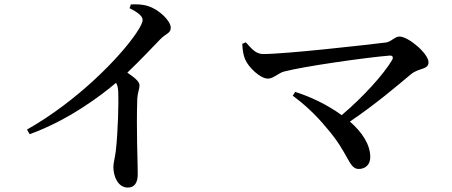

<svg xmlns="http://www.w3.org/2000/svg" viewBox="-20 -800 2040 867"><path d="M565 -763C601 -745 624 -728 624 -710C624 -699 615 -680 597 -653C525 -545 332 -345 102 -215L114 -194C291 -258 438 -370 504 -426C511 -414 513 -402 514 -385C516 -340 513 -205 503 -119C499 -86 492 -65 492 -46C492 -3 513 47 557 47C587 47 602 26 602 -14C602 -69 595 -217 600 -356C602 -383 610 -399 610 -415C610 -432 586 -451 555 -472C616 -530 666 -584 702 -621C730 -650 751 -649 751 -675C751 -706 698 -757 650 -772C624 -781 596 -781 571 -780Z M1074 -602C1075 -572 1080 -548 1087 -532C1102 -496 1155 -445 1190 -445C1215 -445 1238 -471 1263 -477C1350 -500 1629 -540 1739 -549C1753 -550 1758 -542 1750 -528C1712 -464 1621 -363 1523 -280C1460 -326 1383 -363 1313 -385L1302 -368C1349 -333 1403 -286 1456 -221C1556 -106 1554 -37 1600 -37C1629 -37 1652 -56 1652 -90C1652 -148 1615 -203 1560 -251C1677 -330 1775 -414 1836 -465C1873 -495 1915 -484 1915 -519C1915 -558 1824 -635 1784 -635C1762 -635 1747 -611 1722 -608C1632 -597 1272 -556 1168 -556C1134 -556 1115 -582 1090 -609Z"/></svg>

Font: Source Han Serif CN SemiBold
Style: Regular
Weight: 600
Designer: Ryoko NISHIZUKA 西塚涼子 (kana & ideographs); Frank Grießhammer (Latin, Greek & Cyrillic); Wenlong ZHANG 张文龙 (bopomofo); San
Foundry: Adobe Systems Incorporated
Version: Version 1.000;PS 1;hotconv 16.6.53;makeotf.lib2.5.65590